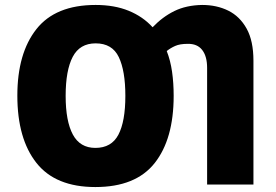

<svg xmlns="http://www.w3.org/2000/svg" viewBox="-20 -745 1114 775"><path d="M681 -358Q681 -184 604.5 -87Q528 10 365 10Q204 10 127 -87.5Q50 -185 50 -359Q50 -530 127 -627.5Q204 -725 366 -725Q442 -725 499.5 -701.5Q557 -678 596 -635Q636 -677 684 -700.5Q732 -724 796 -725Q855 -725 901.5 -702Q948 -679 975.5 -629.5Q1003 -580 1003 -500V0H816V-471Q816 -518 796 -543.5Q776 -569 737 -568Q706 -568 687 -559.5Q668 -551 653 -539Q668 -501 674.5 -455.5Q681 -410 681 -358ZM245 -358Q245 -256 274 -202Q303 -148 365 -148Q430 -148 458 -201.5Q486 -255 486 -358Q486 -459 459.5 -514.5Q433 -570 366 -570Q302 -570 273.5 -515.5Q245 -461 245 -358Z"/></svg>

Font: Noto Sans SemiCondensed Black
Style: Regular
Weight: 900
Width: 4
Designer: Monotype Design Team
Foundry: Monotype Imaging Inc.
Version: Version 2.013; ttfautohint (v1.8.4.7-5d5b)